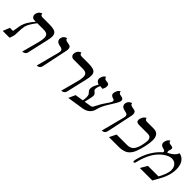

<svg xmlns="http://www.w3.org/2000/svg" viewBox="178 -1603 2656 2656"><g transform="rotate(45 1505.5 -275.5)"><path d="M350.1 12.2 416 -233.9Q433.1 -297.9 433.1 -335.9Q433.1 -377.9 412.1 -395.5Q391.1 -413.1 344.2 -413.1H220.2Q191.4 -377.4 164.3 -333.5Q137.2 -289.6 128.9 -255.9Q118.2 -206.5 118.2 -133.8Q118.2 -82 110.8 -58.1L91.8 0H-43L-2.9 -100.1H58.1Q76.2 -209 77.1 -211.9Q90.8 -271 118.7 -316.4Q146.5 -361.8 190.9 -413.1H168.9Q139.6 -413.1 123.8 -428.7Q107.9 -444.3 107.9 -469.2Q107.9 -480 109.9 -486.8Q114.3 -504.4 122.3 -518.1Q130.4 -531.7 139.2 -538.8Q147.9 -545.9 156.2 -550.3Q164.6 -554.7 169.9 -555.7L174.8 -557.1Q174.8 -521 214.8 -521H340.8Q427.2 -521 462.2 -501.5Q497.1 -481.9 497.1 -428.2Q497.1 -396 484.9 -344.2L414.1 -33.2Q411.1 -21.5 403.6 -12.5Q396 -3.4 387.2 1Q378.4 5.4 369.9 8.3Q361.3 11.2 355.5 11.7Z M628.4 5.9 717.8 -335.9Q721.7 -352.1 721.7 -365.2Q721.7 -388.2 706.8 -397.7Q691.9 -407.2 657.7 -413.1Q626 -418.5 608.4 -435.5Q590.8 -452.6 590.8 -478Q590.8 -488.3 592.8 -494.1Q596.2 -509.8 604.2 -522.2Q612.3 -534.7 621.3 -541.3Q630.4 -547.9 638.9 -552.2Q647.5 -556.6 653.3 -557.6L658.7 -559.1V-556.2Q658.7 -546.9 663.6 -539.8Q668.5 -532.7 678 -528.6Q687.5 -524.4 693.6 -522.9Q699.7 -521.5 710.4 -519Q725.6 -516.6 733.6 -514.9Q741.7 -513.2 751.7 -509Q761.7 -504.9 766.4 -499.3Q771 -493.7 774.4 -484.1Q777.8 -474.6 777.8 -460.9Q777.8 -438.5 769.5 -405.8L694.8 -50.8Q690.9 -31.7 682.4 -19.3Q673.8 -6.8 662.8 -2Q651.9 2.9 645.3 4.4Q638.7 5.9 631.8 5.9Z M1114.3 12.2 1180.2 -233.9Q1197.3 -292.5 1197.3 -335.9Q1197.3 -377.9 1176.5 -395.5Q1155.8 -413.1 1109.4 -413.1H934.1Q904.8 -413.1 889.2 -428.7Q873.5 -444.3 873.5 -469.2Q873.5 -480 875.5 -486.8Q879.4 -504.4 887.5 -518.1Q895.5 -531.7 904.5 -538.8Q913.6 -545.9 921.6 -550.3Q929.7 -554.7 935.1 -555.7L940.4 -557.1Q940.4 -521 980.5 -521H1106.4Q1192.4 -521 1227.3 -501.5Q1262.2 -481.9 1262.2 -428.2Q1262.2 -394 1250.5 -344.2L1178.2 -33.2Q1174.3 -14.6 1158.2 -3.2Q1142.1 8.3 1128.4 10.3Z M1533.2 -122.1Q1555.2 -124.5 1565.4 -128.9Q1575.7 -133.3 1584.5 -146.5Q1593.3 -159.7 1600.1 -176Q1606.9 -192.4 1627.7 -228.8Q1648.4 -265.1 1677.2 -306.2Q1718.8 -365.2 1722.2 -381.8Q1723.1 -385.7 1723.1 -393.1Q1723.1 -411.6 1705.1 -416Q1647 -429.2 1647 -469.2Q1647 -479 1648.9 -484.9Q1653.8 -505.4 1661.1 -520.8Q1668.5 -536.1 1675.8 -543.5Q1683.1 -550.8 1689.7 -555.2Q1696.3 -559.6 1700.2 -560.5L1704.1 -561Q1704.1 -541 1714.6 -532.5Q1725.1 -523.9 1758.3 -519Q1801.3 -511.7 1801.3 -480Q1801.3 -475.6 1799.3 -465.8Q1794.9 -446.8 1779.5 -418.5Q1764.2 -390.1 1744.4 -359.6Q1724.6 -329.1 1704.6 -296.1Q1684.6 -263.2 1667.2 -225.3Q1649.9 -187.5 1642.1 -153.8Q1614.7 -34.7 1476.1 -20L1253.9 14.2L1297.9 -85L1418.9 -104Q1426.3 -138.7 1426.3 -167Q1426.3 -212.4 1411.1 -229Q1393.1 -246.6 1384.5 -260.7Q1376 -274.9 1376 -293.9Q1376 -308.1 1379.9 -323.2Q1385.7 -352.1 1420.9 -413.1Q1396.5 -418.9 1380.9 -435.5Q1365.2 -452.1 1365.2 -474.1Q1365.2 -482.9 1366.2 -486.8Q1370.6 -506.3 1377.7 -521.2Q1384.8 -536.1 1391.8 -543.2Q1398.9 -550.3 1405 -554.7Q1411.1 -559.1 1415 -560.1L1418.9 -561Q1418.9 -526.9 1463.9 -522.9Q1475.6 -522.5 1482.9 -521.2Q1490.2 -520 1500 -515.9Q1509.8 -511.7 1514.9 -502Q1520 -492.2 1520 -477.1Q1520 -465.8 1517.1 -451.2Q1510.7 -427.7 1498 -408.2Q1477.1 -413.1 1449.2 -413.1Q1429.2 -365.7 1429.2 -339.8Q1429.2 -318.8 1442.9 -309.1Q1456.5 -298.3 1462.9 -292.2Q1469.2 -286.1 1474.6 -275.4Q1480 -264.6 1480 -251Q1480 -235.4 1476.1 -219.2L1451.2 -108.9Z M1900.4 5.9 1989.7 -335.9Q1993.7 -352.1 1993.7 -365.2Q1993.7 -388.2 1978.8 -397.7Q1963.9 -407.2 1929.7 -413.1Q1897.9 -418.5 1880.4 -435.5Q1862.8 -452.6 1862.8 -478Q1862.8 -488.3 1864.7 -494.1Q1868.2 -509.8 1876.2 -522.2Q1884.3 -534.7 1893.3 -541.3Q1902.3 -547.9 1910.9 -552.2Q1919.4 -556.6 1925.3 -557.6L1930.7 -559.1V-556.2Q1930.7 -546.9 1935.5 -539.8Q1940.4 -532.7 1950 -528.6Q1959.5 -524.4 1965.6 -522.9Q1971.7 -521.5 1982.4 -519Q1997.6 -516.6 2005.6 -514.9Q2013.7 -513.2 2023.7 -509Q2033.7 -504.9 2038.3 -499.3Q2043 -493.7 2046.4 -484.1Q2049.8 -474.6 2049.8 -460.9Q2049.8 -438.5 2041.5 -405.8L1966.8 -50.8Q1962.9 -31.7 1954.3 -19.3Q1945.8 -6.8 1934.8 -2Q1923.8 2.9 1917.2 4.4Q1910.6 5.9 1903.8 5.9Z M2435.1 -248Q2449.2 -312 2449.2 -340.8Q2449.2 -376 2433.1 -394.5Q2417 -413.1 2377.4 -413.1H2212.4Q2154.3 -413.1 2154.3 -456.1Q2154.3 -461.4 2156.2 -475.1Q2161.1 -495.1 2169.2 -510.5Q2177.2 -525.9 2185.3 -533.9Q2193.4 -542 2200.7 -547.1Q2208 -552.2 2212.9 -553.7L2217.3 -555.2Q2217.3 -521 2259.3 -521H2390.1Q2495.1 -521 2495.1 -396Q2495.1 -346.7 2477.1 -265.1Q2467.3 -223.6 2458.5 -193.1Q2449.7 -162.6 2437.7 -133.5Q2425.8 -104.5 2412.1 -84.5Q2398.4 -64.5 2380.1 -47.4Q2361.8 -30.3 2339.4 -20.5Q2316.9 -10.7 2288.3 -5.4Q2259.8 0 2224.1 0H2035.2L2084.5 -100.1H2294.4Q2351.6 -100.1 2384.8 -136.5Q2418 -172.9 2435.1 -248Z M2883.3 -533.2Q2926.3 -525.9 2955.6 -498.3Q2984.9 -470.7 2998 -431.4Q3011.2 -392.1 3011.2 -342.8Q3011.2 -224.1 2930.2 -83L2883.3 0H2639.2L2698.2 -100.1H2904.3Q2930.2 -145.5 2949.7 -196.5Q2969.2 -247.6 2969.2 -287.1Q2969.2 -339.8 2939.9 -373.5Q2910.6 -407.2 2860.4 -407.2Q2821.3 -407.2 2771.2 -378.7Q2721.2 -350.1 2678.2 -301.8Q2587.4 -201.7 2543 -8.8Q2542 -4.9 2535.6 0Q2529.3 4.9 2522.9 4.9Q2511.2 4.9 2511.2 -11.2Q2511.2 -21.5 2516.1 -42Q2540.5 -144.5 2590.8 -231.7Q2641.1 -318.8 2712.4 -380.9Q2714.4 -388.7 2714.4 -393.1Q2714.4 -404.8 2704.1 -410.6Q2693.8 -416.5 2667 -422.9Q2643.6 -428.7 2631.3 -443.6Q2619.1 -458.5 2619.1 -479Q2619.1 -485.4 2621.1 -497.1Q2625.5 -514.6 2632.3 -528.1Q2639.2 -541.5 2645.8 -548.3Q2652.3 -555.2 2658.4 -559.1Q2664.6 -563 2668.5 -564L2672.4 -564.9Q2672.9 -554.2 2676.8 -546.6Q2680.7 -539.1 2688.2 -535.4Q2695.8 -531.7 2702.1 -530.3Q2708.5 -528.8 2717.3 -527.8Q2728 -526.9 2734.1 -525.6Q2740.2 -524.4 2748 -521.5Q2755.9 -518.6 2759.5 -512.5Q2763.2 -506.3 2763.2 -497.1Q2763.2 -488.8 2762.2 -484.9Q2760.3 -476.1 2756.8 -467.8Q2753.4 -459.5 2752 -453.1Q2751 -450.2 2751 -442.9Q2751 -425.8 2760.3 -418Q2862.3 -467.8 2883.3 -533.2Z"/></g></svg>

Font: Common Serif News
Style: Italic
Weight: 450
Italic angle: -12°
Designer: Philipp H. Poll, Khaled Hosny
Foundry: Stefan Peev, Context Ltd.
Version: Version 1.026